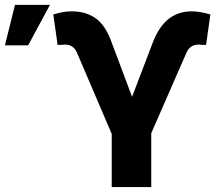

<svg xmlns="http://www.w3.org/2000/svg" viewBox="-24 -763 902 783"><path d="M431.6 -216.8 290 -547.9Q275.9 -581.1 241.2 -581.1Q232.4 -581.1 226.6 -580.1Q221.2 -580.1 216.3 -579.8Q211.4 -579.6 210.9 -580.1L193.4 -704.1Q213.9 -710 231.4 -713.4Q249 -716.8 268.6 -716.8Q325.7 -716.8 366 -688.5Q406.2 -660.2 430.7 -591.8L514.6 -368.2L597.7 -585.9Q622.6 -652.8 662.4 -684.8Q702.1 -716.8 758.8 -716.8Q789.6 -716.8 834 -704.1L816.4 -580.1Q815.4 -579.6 810.1 -579.8Q804.7 -580.1 798.8 -580.1Q793.9 -581.1 785.2 -581.1Q767.1 -581.1 754.9 -572Q742.7 -563 736.3 -547.9L592.8 -219.7V0H431.6ZM37.1 -743.2H179.7L90.8 -578.1H-3.9Z"/></svg>

Font: Pretendard JP ExtraBold
Style: Regular
Weight: 800
Designer: Base glyphs from Inter by Rasmus Andersson; Hangeul glyphs from Noto Sans CJK(Source Han Sans) by Jang Soo-young and Kan
Foundry: Kil Hyung-jin
Version: Version 1.309